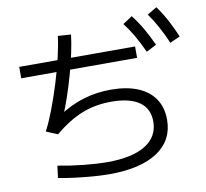

<svg xmlns="http://www.w3.org/2000/svg" viewBox="-94 -958 1188 1107"><g transform="rotate(-10 500.0 -404.5)"><path d="M53.3 -587V-653.7H731.6V-587ZM792.9 -612Q766.6 -668.7 742.1 -711.2Q717.6 -753.7 687.6 -792.7L743 -829Q776 -786 802 -740.9Q828 -695.7 852.3 -642.7ZM935.6 -639.3Q911.3 -696 887.4 -739.1Q863.6 -782.3 835.6 -822L891.7 -855Q923.3 -811.3 947.7 -765.5Q972 -719.7 995 -666ZM459.7 46Q416 46 364.3 42Q312.6 38 260.5 31.5Q208.3 25 162 16L171.3 -54.7Q243.7 -40.7 320.8 -32.7Q398 -24.7 459.7 -24.7Q605.3 -24.7 682.6 -72.7Q759.9 -120.7 759.9 -209.7Q759.9 -285.6 704 -324.8Q648 -364 540 -364Q446.7 -364 367.2 -332.3Q287.7 -300.6 206.4 -232L139.6 -260Q165.3 -309.3 191.5 -377.8Q217.6 -446.3 241 -521.8Q264.3 -597.3 280.8 -667.7Q297.3 -738 303.3 -790.7L380 -786Q374.7 -739.7 361.9 -679.7Q349 -619.7 331.2 -556Q313.4 -492.4 292.9 -432.7Q272.4 -373 252.4 -326L237.7 -336.7Q310 -385.4 387.4 -409Q464.7 -432.7 550 -432.7Q642 -432.7 706.8 -406Q771.7 -379.3 805.8 -328.7Q840 -278 840 -206.3Q840 -85.7 741 -19.8Q642 46 459.7 46Z"/></g></svg>

Font: M PLUS 1 Thin
Style: Regular
Weight: 100
Designer: Coji Morishita
Foundry: UNDERFOREST DESIGN
Version: Version 1.001